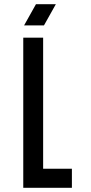

<svg xmlns="http://www.w3.org/2000/svg" viewBox="-20 -888 430 908"><path d="M320 0V-90H184V-710H90V0ZM94 -768H188L244 -868H150Z"/></svg>

Font: Grotesk 02 Mince
Style: Bold
Weight: 400
Designer: Frank Adebiaye, contributions by Jérémy Landes, Ariel Martín Pérez
Foundry: Velvetyne Type Foundry
Version: Version 3.000;Glyphs 3.1.2 (3150)